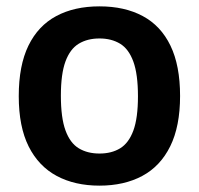

<svg xmlns="http://www.w3.org/2000/svg" viewBox="-20 -574 626 604"><path d="M293 10Q215.5 10 158.5 -20.5Q101.5 -51 70.2 -113.2Q39 -175.5 39 -271.5Q39 -368 69.5 -430.5Q100 -493 157 -523.5Q214 -554 293 -554Q372 -554 429 -523.5Q486 -493 516.2 -430.5Q546.5 -368 546.5 -272Q546.5 -176.5 515.5 -113.8Q484.5 -51 427.5 -20.5Q370.5 10 293 10ZM293 -91Q331 -91 358 -107.5Q385 -124 399.5 -163.2Q414 -202.5 414 -271Q414 -340.5 399.5 -380.2Q385 -420 357.8 -436.5Q330.5 -453 293 -453Q255 -453 227.8 -436.5Q200.5 -420 186 -380.8Q171.5 -341.5 171.5 -273Q171.5 -203.5 186 -163.8Q200.5 -124 227.8 -107.5Q255 -91 293 -91Z"/></svg>

Font: Encode Sans Condensed Thin SemiBold
Style: Regular
Weight: 600
Version: Version 3.002